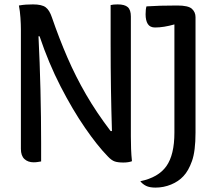

<svg xmlns="http://www.w3.org/2000/svg" viewBox="-20 -729 990 873"><path d="M167 5Q161 6 152 7.5Q143 9 133 9Q107 9 91 -6Q75 -21 75 -52V-596Q75 -618 73 -648Q71 -678 66 -704Q83 -707 98 -708Q113 -709 130 -709Q170 -709 187.5 -696Q205 -683 216 -650Q249 -554 286.5 -467.5Q324 -381 371.5 -299Q419 -217 483 -133H489Q486 -230 484.5 -325Q483 -420 483 -530V-706Q495 -709 515 -709Q547 -709 561 -696.5Q575 -684 575 -654V-109Q575 -81 576 -52.5Q577 -24 580 4Q564 10 541 10Q516 10 501.5 5Q487 0 471 -17Q423 -66 366.5 -148Q310 -230 255.5 -336Q201 -442 160 -564H155Q161 -445 164 -319Q167 -193 167 -80ZM618 95Q700 78 736.5 26.5Q773 -25 773 -126V-618Q724 -604 685 -604Q662 -604 652 -620Q642 -636 642 -664Q642 -675 643 -684.5Q644 -694 646 -700Q675 -702 709.5 -703Q744 -704 786 -704Q836 -704 852.5 -689Q869 -674 869 -651V-126Q869 -42 853 3Q837 48 814 72Q792 96 758 110Q724 124 687 124Q660 124 644 116Q628 108 618 95Z"/></svg>

Font: Recursive Sn Csl St
Style: Regular
Weight: 400
Version: Version 1.079;hotconv 1.0.112;makeotfexe 2.5.65598; ttfautoh